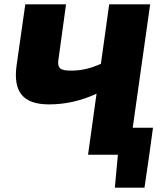

<svg xmlns="http://www.w3.org/2000/svg" viewBox="-20 -710 761 881"><path d="M589 -124 669 -690H481L443 -417C386 -392 346 -386 305 -386C255 -386 241 -397 249 -443L283 -690H96L56 -409C40 -289 85 -231 205 -231C277 -231 349 -246 423 -280L384 0H521L507 151H643L665 0L682 -124Z"/></svg>

Font: Exo 2 Extra Bold
Style: Italic
Weight: 800
Italic angle: -8°
Designer: Natanael Gama
Version: Version 1.001;PS 001.001;hotconv 1.0.88;makeotf.lib2.5.64775